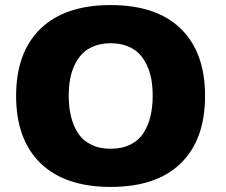

<svg xmlns="http://www.w3.org/2000/svg" viewBox="-20 -726 890 757"><path d="M43.5 -348Q43.5 -519.5 139.8 -612.8Q236 -706 416.5 -706Q597 -706 692.8 -612.8Q788.5 -519.5 788.5 -348Q788.5 -175.5 692.8 -82.2Q597 11 416.5 11Q236 11 139.8 -82.5Q43.5 -176 43.5 -348ZM582 -348Q582 -383 576.8 -412.8Q571.5 -442.5 559 -469.2Q546.5 -496 528 -514.8Q509.5 -533.5 481 -544.5Q452.5 -555.5 416.5 -555.5Q380.5 -555.5 352 -544.5Q323.5 -533.5 305 -514.8Q286.5 -496 274 -469.2Q261.5 -442.5 256.2 -412.8Q251 -383 251 -348Q251 -304 259.8 -267.5Q268.5 -231 287.2 -201.8Q306 -172.5 339 -156Q372 -139.5 416.5 -139.5Q461 -139.5 494 -156Q527 -172.5 545.8 -201.8Q564.5 -231 573.2 -267.5Q582 -304 582 -348Z"/></svg>

Font: League Mono Wide ExtraBold
Style: Regular
Weight: 800
Width: 8
Designer: Tyler Finck
Foundry: The League of Moveable Type / Tyler Finck
Version: Version 2.210